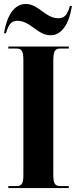

<svg xmlns="http://www.w3.org/2000/svg" viewBox="-22 -949 386 969"><path d="M233 -771C295 -771 329 -839 341 -919H331C317 -873 304 -857 272 -857C207 -857 173 -929 108 -929C45 -929 11 -861 -2 -781H8C22 -827 35 -844 66 -844C132 -844 167 -771 233 -771ZM20 0H325V-10H282C255 -10 247 -23 247 -68V-643C247 -690 255 -704 282 -704H325V-714H20V-704H62C88 -704 96 -690 96 -643V-67C96 -23 88 -10 62 -10H20Z"/></svg>

Font: Noto Serif Display ExtraCondensed ExtraBold
Style: Regular
Weight: 800
Width: 2
Designer: Monotype Design Team
Foundry: Monotype Imaging Inc.
Version: Version 2.009